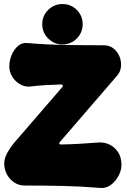

<svg xmlns="http://www.w3.org/2000/svg" viewBox="-20 -905 627 950"><path d="M26 -576Q26 -604 37 -631.5Q48 -659 68.5 -677Q89 -695 115 -692Q210 -684 305 -682.5Q400 -681 494 -681Q522 -681 542 -665Q562 -649 571.5 -625Q581 -601 578.5 -575Q576 -549 558 -529L276 -202Q272 -198 273.5 -194Q275 -190 281 -190Q328 -191 373.5 -193.5Q419 -196 468 -200Q495 -202 521 -190Q547 -178 564 -152.5Q581 -127 581 -89Q581 -62 566.5 -35Q552 -8 529 9.5Q506 27 478 25Q381 17 289.5 15Q198 13 100 13Q74 13 51 -2Q28 -17 14.5 -41.5Q1 -66 1 -96Q1 -122 16 -149Q31 -176 48 -196L288 -474Q292 -479 290.5 -483Q289 -487 282 -487Q245 -486 207.5 -484Q170 -482 131 -477Q104 -474 80 -487.5Q56 -501 41 -525Q26 -549 26 -576ZM189 -785Q189 -827 218.5 -856Q248 -885 289 -885Q331 -885 360 -856Q389 -827 389 -785Q389 -744 360 -714.5Q331 -685 289 -685Q248 -685 218.5 -714.5Q189 -744 189 -785Z"/></svg>

Font: Winky Sans Black
Style: Regular
Weight: 900
Designer: Simon Atzbach
Foundry: typofactur
Version: Version 1.205